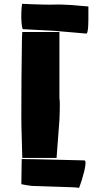

<svg xmlns="http://www.w3.org/2000/svg" viewBox="-20 -886 558 1008"><path d="M99 -733Q95 -743 93 -767.5Q91 -792 92 -820Q93 -848 96 -866Q125 -865 153 -863.5Q181 -862 209 -862Q238 -861 268 -862Q298 -863 327 -861Q356 -860 385 -857Q414 -854 444 -852V-782Q444 -766 443 -748Q442 -730 439 -718.5Q436 -707 430 -710Q390 -713 349 -717Q308 -721 267 -724Q225 -727 183 -728.5Q141 -730 99 -733ZM97 -57Q96 -113 94 -168Q92 -223 92 -275Q92 -471 95 -667Q95 -678 95.5 -691.5Q96 -705 97 -718H292V-366Q294 -366 294 -333Q294 -300 292 -256Q288 -207 284.5 -157Q281 -107 277 -57ZM147 90Q121 87 92 81L94 -51Q113 -51 130.5 -50.5Q148 -50 165 -50Q230 -48 294 -47Q358 -46 422 -44Q430 -44 429 -27.5Q428 -11 422.5 12Q417 35 410 57.5Q403 80 398 93Q393 106 394 100Q385 99 375.5 98Q366 97 357 97Q305 95 252.5 93.5Q200 92 147 90Z"/></svg>

Font: Palette Mosaic
Style: Regular
Weight: 400
Designer: Shibuyafont
Version: Version 1.001